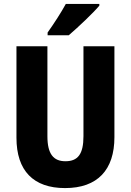

<svg xmlns="http://www.w3.org/2000/svg" viewBox="-20 -950 667 980"><path d="M487 -921V-930H316C292 -886 257 -832 223 -784V-770H331C380 -812 456 -884 487 -921ZM564 -250V-714H406V-255C406 -164 378 -127 314 -127C253 -127 222 -164 222 -254V-714H64V-247C64 -78 151 10 312 10C478 10 564 -83 564 -250Z"/></svg>

Font: Noto Sans Myanmar UI Condensed ExtraBold
Style: Regular
Weight: 800
Width: 3
Designer: Monotype Design Team
Foundry: Monotype Imaging Inc.
Version: Version 2.103